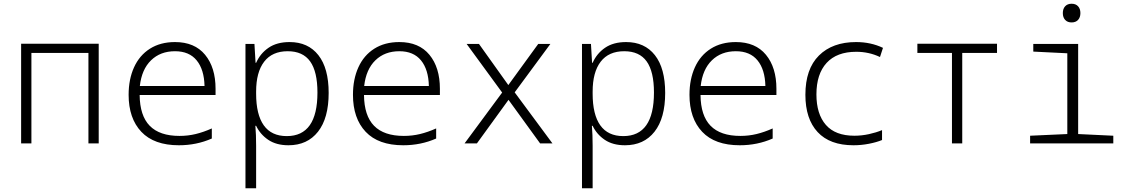

<svg xmlns="http://www.w3.org/2000/svg" viewBox="-20 -767 6040 1027"><path d="M93 -533H508V0H453V-484H148V0H93Z M668 -260Q668 -343 697 -407Q726 -471 782 -506.5Q838 -542 916 -542Q1021 -542 1077 -474Q1133 -406 1133 -292V-259H727Q728 -148 781 -94Q834 -40 940 -40Q985 -40 1026.5 -50Q1068 -60 1113 -80V-26Q1031 10 937 10Q804 10 736 -62Q668 -134 668 -260ZM1074 -307Q1072 -395 1032 -444Q992 -493 916 -493Q838 -493 788 -444.5Q738 -396 728 -307Z M1293 -532H1341L1347 -431H1350Q1372 -481 1416.5 -511.5Q1461 -542 1529 -542Q1628 -542 1683 -472Q1738 -402 1738 -270Q1738 -135 1681 -62.5Q1624 10 1523 10Q1458 10 1415 -19Q1372 -48 1350 -94H1346Q1350 -47 1350 13V240H1293ZM1678 -272Q1678 -384 1639 -438.5Q1600 -493 1519 -493Q1436 -493 1393 -437Q1350 -381 1350 -277V-266Q1350 -154 1391 -96.5Q1432 -39 1514 -39Q1678 -39 1678 -272Z M1868 -260Q1868 -343 1897 -407Q1926 -471 1982 -506.5Q2038 -542 2116 -542Q2221 -542 2277 -474Q2333 -406 2333 -292V-259H1927Q1928 -148 1981 -94Q2034 -40 2140 -40Q2185 -40 2226.5 -50Q2268 -60 2313 -80V-26Q2231 10 2137 10Q2004 10 1936 -62Q1868 -134 1868 -260ZM2274 -307Q2272 -395 2232 -444Q2192 -493 2116 -493Q2038 -493 1988 -444.5Q1938 -396 1928 -307Z M2666 -272 2476 -532H2542L2699 -312L2859 -532H2924L2733 -273L2935 0H2869L2700 -233L2531 0H2465Z M3093 -532H3141L3147 -431H3150Q3172 -481 3216.5 -511.5Q3261 -542 3329 -542Q3428 -542 3483 -472Q3538 -402 3538 -270Q3538 -135 3481 -62.5Q3424 10 3323 10Q3258 10 3215 -19Q3172 -48 3150 -94H3146Q3150 -47 3150 13V240H3093ZM3478 -272Q3478 -384 3439 -438.5Q3400 -493 3319 -493Q3236 -493 3193 -437Q3150 -381 3150 -277V-266Q3150 -154 3191 -96.5Q3232 -39 3314 -39Q3478 -39 3478 -272Z M3668 -260Q3668 -343 3697 -407Q3726 -471 3782 -506.5Q3838 -542 3916 -542Q4021 -542 4077 -474Q4133 -406 4133 -292V-259H3727Q3728 -148 3781 -94Q3834 -40 3940 -40Q3985 -40 4026.5 -50Q4068 -60 4113 -80V-26Q4031 10 3937 10Q3804 10 3736 -62Q3668 -134 3668 -260ZM4074 -307Q4072 -395 4032 -444Q3992 -493 3916 -493Q3838 -493 3788 -444.5Q3738 -396 3728 -307Z M4288 -260Q4288 -398 4360.5 -470Q4433 -542 4559 -542Q4638 -542 4703 -511L4687 -462Q4628 -490 4560 -490Q4456 -490 4401.5 -430.5Q4347 -371 4347 -262Q4347 -157 4397.5 -99Q4448 -41 4550 -41Q4589 -41 4628 -49.5Q4667 -58 4698 -71V-18Q4669 -6 4628 2Q4587 10 4545 10Q4419 10 4353.5 -60.5Q4288 -131 4288 -260Z M5072 -484H4887V-533H5313V-484H5127V0H5072Z M5665 -697Q5665 -720 5677.5 -733.5Q5690 -747 5712 -747Q5734 -747 5746.5 -733.5Q5759 -720 5759 -697Q5759 -674 5746.5 -660.5Q5734 -647 5712 -647Q5690 -647 5677.5 -660.5Q5665 -674 5665 -697ZM5490 -41 5689 -50V-482L5507 -491V-532H5747V-50L5935 -41V0H5490Z"/></svg>

Font: Noto Sans Mono UI Light
Style: Regular
Weight: 300
Monospace: yes
Designer: Monotype Design team
Foundry: Monotype Imaging Inc.
Version: Version 1.000